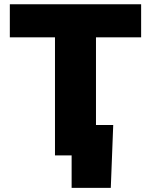

<svg xmlns="http://www.w3.org/2000/svg" viewBox="-20 -748 727 924"><path d="M27.3 -568.4V-727.5H659.2V-568.4H441.9V0H244.6V-568.4ZM324.7 156.2V0H277.8V-146.5H524.9L513.2 156.2Z"/></svg>

Font: Inter Black
Style: Regular
Weight: 900
Designer: Rasmus Andersson
Foundry: rsms
Version: Version 4.000;git-a52131595